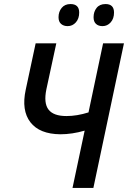

<svg xmlns="http://www.w3.org/2000/svg" viewBox="-20 -928 632 948"><path d="M338 0 398 -283Q336 -265 278 -265Q175 -266 130 -324.5Q85 -383 107 -485L156 -714H258L209 -487Q195 -419 219.5 -387Q244 -355 308 -355Q360 -355 417 -373L489 -714H592L441 0ZM486 -799Q466 -799 454 -810Q442 -821 442 -843Q442 -870 457 -889Q472 -908 501 -908Q543 -908 543 -866Q543 -836 526.5 -817.5Q510 -799 486 -799ZM314 -799Q294 -799 281.5 -810Q269 -821 269 -843Q269 -870 284.5 -889Q300 -908 328 -908Q371 -908 371 -866Q371 -836 354.5 -817.5Q338 -799 314 -799Z"/></svg>

Font: Noto Sans SemiCondensed Medium
Style: Italic
Weight: 500
Width: 4
Italic angle: -12°
Designer: Monotype Design Team
Foundry: Monotype Imaging Inc.
Version: Version 2.013; ttfautohint (v1.8.4.7-5d5b)